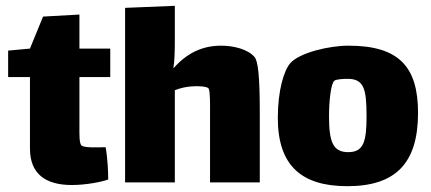

<svg xmlns="http://www.w3.org/2000/svg" viewBox="-20 -627 1481 660"><path d="M253 -362H359V-460H253V-577L128 -570L83 -460L8 -453V-362H83V-116C83 -29 137 9 227 9C273 9 328 -1 352 -10C352 -36 350 -84 343 -121C310 -120 268 -119 260 -127C252 -135 253 -167 253 -189Z M855 -431C833 -457 785 -470 740 -470C675 -470 622 -444 577 -393L576 -394C580 -413 581 -454 581 -490V-607L410 -600V0H581V-317C599 -324 620 -329 639 -330C661 -332 692 -330 697 -323C703 -314 702 -262 702 -240V0H873V-242C873 -365 867 -417 855 -431Z M1174 13C1340 13 1417 -66 1417 -239C1417 -397 1352 -470 1178 -470C1111 -470 1010 -446 978 -410C956 -385 935 -316 935 -222C935 -57 1017 13 1174 13ZM1177 -104C1124 -104 1111 -140 1111 -228C1111 -276 1117 -339 1129 -349C1134 -355 1163 -356 1175 -356C1231 -356 1240 -321 1240 -229C1240 -142 1231 -104 1177 -104Z"/></svg>

Font: FilmFarsi_V5 Display
Style: Regular
Weight: 400
Designer: Borna Izadpanah
Foundry: Borna Izadpanah
Version: Version 1.000;PS 001.000;hotconv 1.0.88;makeotf.lib2.5.64775